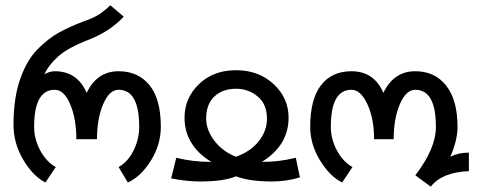

<svg xmlns="http://www.w3.org/2000/svg" viewBox="-20 -692 1810 728"><path d="M308.6 -339.8Q347.7 -421.9 429.7 -421.9Q503.9 -421.9 546.9 -369.1Q589.8 -316.4 589.8 -210.9Q589.8 -144.5 552.7 -84Q515.6 -23.4 464.8 0L429.7 -58.6Q464.8 -78.1 486.3 -121.1Q507.8 -164.1 507.8 -210.9Q507.8 -351.6 429.7 -351.6Q394.5 -351.6 371.1 -296.9Q347.7 -242.2 347.7 -164.1H269.5Q269.5 -242.2 246.1 -296.9Q222.7 -351.6 187.5 -351.6Q109.4 -351.6 109.4 -210.9Q109.4 -164.1 132.8 -121.1Q156.2 -78.1 191.4 -58.6L152.3 0Q105.5 -23.4 68.4 -85.9Q31.2 -148.4 31.2 -218.8Q31.2 -320.3 56.6 -392.6Q82 -464.8 123 -505.9Q164.1 -546.9 203.1 -568.4Q242.2 -589.8 293 -609.4Q339.8 -625 363.3 -642.6Q386.7 -660.2 398.4 -671.9L449.2 -628.9Q398.4 -574.2 320.3 -543Q238.3 -511.7 201.2 -478.5Q164.1 -445.3 148.4 -410.2Q168 -421.9 187.5 -421.9Q273.4 -421.9 308.6 -339.8Z M1117.2 -19.5Q1066.4 -3.9 1011.7 -3.9Q925.8 -3.9 875 -23.4Q828.1 -3.9 738.3 -3.9Q687.5 -3.9 628.9 -15.6L648.4 -93.8Q710.9 -78.1 781.2 -78.1Q679.7 -140.6 679.7 -246.1Q679.7 -320.3 734.4 -373Q789.1 -425.8 875 -425.8Q960.9 -425.8 1017.6 -373Q1074.2 -320.3 1074.2 -246.1Q1074.2 -140.6 972.7 -78.1Q1039.1 -78.1 1101.6 -93.8ZM875 -97.7Q929.7 -117.2 960.9 -156.2Q992.2 -195.3 992.2 -242.2Q992.2 -296.9 957 -326.2Q921.9 -355.5 875 -355.5Q824.2 -355.5 793 -326.2Q761.7 -296.9 761.7 -242.2Q761.7 -199.2 793 -158.2Q824.2 -117.2 875 -97.7Z M1757.8 -43Q1656.2 -39.1 1613.3 15.6L1554.7 -27.3Q1632.8 -128.9 1632.8 -210.9Q1632.8 -351.6 1554.7 -351.6Q1519.5 -351.6 1496.1 -296.9Q1472.7 -242.2 1472.7 -164.1H1398.4Q1398.4 -242.2 1373 -296.9Q1347.7 -351.6 1312.5 -351.6Q1234.4 -351.6 1234.4 -210.9Q1234.4 -164.1 1257.8 -121.1Q1281.2 -78.1 1316.4 -58.6L1277.3 0Q1230.5 -23.4 1193.4 -84Q1156.2 -144.5 1156.2 -210.9Q1156.2 -316.4 1197.3 -369.1Q1238.3 -421.9 1312.5 -421.9Q1398.4 -421.9 1433.6 -339.8Q1472.7 -421.9 1554.7 -421.9Q1628.9 -421.9 1671.9 -367.2Q1714.8 -312.5 1714.8 -210.9Q1714.8 -160.2 1687.5 -97.7Q1718.8 -113.3 1757.8 -113.3Z"/></svg>

Font: 和音 by 宁静之雨，公众号njzyshare
Style: Regular
Weight: 400
Designer: Steve Matteson
Foundry: Ascender Corporation
Version: Version 6.00;June 8, 2018;FontCreator 11.0.0.2388 32-bit